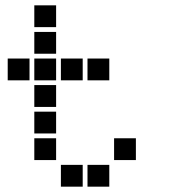

<svg xmlns="http://www.w3.org/2000/svg" viewBox="-20 -711 640 722"><path d="M110 -691Q109 -691 109 -691Q109 -691 109 -690V-610Q109 -609 109 -609Q109 -609 110 -609H190Q191 -609 191 -609Q191 -609 191 -610V-690Q191 -691 191 -691Q191 -691 190 -691ZM110 -591Q109 -591 109 -591Q109 -591 109 -590V-510Q109 -509 109 -509Q109 -509 110 -509H190Q191 -509 191 -509Q191 -509 191 -510V-590Q191 -591 191 -591Q191 -591 190 -591ZM10 -491Q9 -491 9 -491Q9 -491 9 -490V-410Q9 -409 9 -409Q9 -409 10 -409H90Q91 -409 91 -409Q91 -409 91 -410V-490Q91 -491 91 -491Q91 -491 90 -491ZM110 -491Q109 -491 109 -491Q109 -491 109 -490V-410Q109 -409 109 -409Q109 -409 110 -409H190Q191 -409 191 -409Q191 -409 191 -410V-490Q191 -491 191 -491Q191 -491 190 -491ZM210 -491Q209 -491 209 -491Q209 -491 209 -490V-410Q209 -409 209 -409Q209 -409 210 -409H290Q291 -409 291 -409Q291 -409 291 -410V-490Q291 -491 291 -491Q291 -491 290 -491ZM310 -491Q309 -491 309 -491Q309 -491 309 -490V-410Q309 -409 309 -409Q309 -409 310 -409H390Q391 -409 391 -409Q391 -409 391 -410V-490Q391 -491 391 -491Q391 -491 390 -491ZM110 -391Q109 -391 109 -391Q109 -391 109 -390V-310Q109 -309 109 -309Q109 -309 110 -309H190Q191 -309 191 -309Q191 -309 191 -310V-390Q191 -391 191 -391Q191 -391 190 -391ZM110 -291Q109 -291 109 -291Q109 -291 109 -290V-210Q109 -209 109 -209Q109 -209 110 -209H190Q191 -209 191 -209Q191 -209 191 -210V-290Q191 -291 191 -291Q191 -291 190 -291ZM110 -191Q109 -191 109 -191Q109 -191 109 -190V-110Q109 -109 109 -109Q109 -109 110 -109H190Q191 -109 191 -109Q191 -109 191 -110V-190Q191 -191 191 -191Q191 -191 190 -191ZM410 -191Q409 -191 409 -191Q409 -191 409 -190V-110Q409 -109 409 -109Q409 -109 410 -109H490Q491 -109 491 -109Q491 -109 491 -110V-190Q491 -191 491 -191Q491 -191 490 -191ZM210 -91Q209 -91 209 -91Q209 -91 209 -90V-10Q209 -9 209 -9Q209 -9 210 -9H290Q291 -9 291 -9Q291 -9 291 -10V-90Q291 -91 291 -91Q291 -91 290 -91ZM310 -91Q309 -91 309 -91Q309 -91 309 -90V-10Q309 -9 309 -9Q309 -9 310 -9H390Q391 -9 391 -9Q391 -9 391 -10V-90Q391 -91 391 -91Q391 -91 390 -91Z"/></svg>

Font: Doto ExtraBold
Style: Regular
Weight: 800
Monospace: yes
Version: Version 1.000